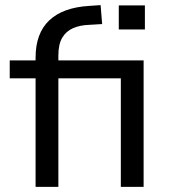

<svg xmlns="http://www.w3.org/2000/svg" viewBox="-20 -730 666 750"><path d="M119 0V-424H18V-494H141L119 -469V-505Q119 -600 172.5 -650.5Q226 -701 329 -707L373 -710L379 -636L329 -633Q293 -632 265.5 -620Q238 -608 223 -582.5Q208 -557 208 -513V-480L195 -494H541V0H452V-424H208V0ZM444 -615V-709H546V-615Z"/></svg>

Font: Nunito Sans 8pt
Style: Regular
Weight: 400
Version: Version 3.101;gftools[0.9.27]